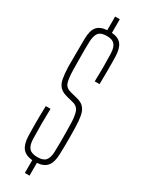

<svg xmlns="http://www.w3.org/2000/svg" viewBox="-252 -921 781 1036"><g transform="rotate(30 138.0 -403.0)"><path d="M124 84.5V5Q82 1 62.5 -22.8Q43 -46.5 41 -96.5Q40 -133.5 39.8 -161.8Q39.5 -190 40 -218.5Q40.5 -247 41.5 -284.5H71Q69.5 -237 69.5 -189.2Q69.5 -141.5 71 -94Q72.5 -56.5 88 -39.8Q103.5 -23 139.5 -23Q175 -23 189.8 -39.8Q204.5 -56.5 206 -94Q207 -127 207.2 -151.5Q207.5 -176 207 -202.2Q206.5 -228.5 206 -266Q205.5 -310 196.8 -338.8Q188 -367.5 157 -375.5L117.5 -385.5Q85 -393.5 69 -410.2Q53 -427 47.5 -456Q42 -485 40.5 -529.5Q40 -566.5 40.8 -614Q41.5 -661.5 41.5 -704.5Q42 -755 61.2 -778.5Q80.5 -802 124 -805V-890H153V-805Q194.5 -802 213.2 -778Q232 -754 233.5 -703.5Q234.5 -674 234.5 -629.5Q234.5 -585 233.5 -532H203.5Q205 -576 205 -619.5Q205 -663 203.5 -706Q202 -744 187.2 -760.5Q172.5 -777 138.5 -777Q103 -777 88.5 -760.5Q74 -744 72 -706Q70.5 -662 71 -618Q71.5 -574 72 -529.5Q73 -474 81.5 -449.2Q90 -424.5 122 -416.5L162 -406.5Q194 -399 209.5 -381.8Q225 -364.5 230.5 -336Q236 -307.5 237 -266Q238 -227 238 -201.8Q238 -176.5 237.8 -153.2Q237.5 -130 236.5 -96.5Q235 -46 215 -22Q195 2 153 5V84.5Z"/></g></svg>

Font: Big Shoulders Display Thin ExtraLight
Style: Regular
Weight: 250
Version: Version 2.002